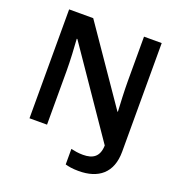

<svg xmlns="http://www.w3.org/2000/svg" viewBox="-158 -848 1110 1183"><g transform="rotate(20 396.5 -256.0)"><path d="M488 202C616 202 700 139 700 -2V-714H584V-422C584 -364 588 -275 591 -224H588L251 -714H93V0H208V-355C208 -416 203 -510 199 -560H203L586 -1C584 73 544 99 479 99C448 99 422 94 400 89V191C420 197 449 202 488 202Z"/></g></svg>

Font: Noto Sans Bengali SemiBold
Style: Regular
Weight: 600
Designer: Jelle Bosma - Monotype Design Team
Foundry: Monotype Imaging Inc.
Version: Version 2.003